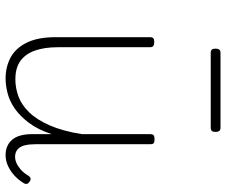

<svg xmlns="http://www.w3.org/2000/svg" viewBox="-81 -710 809 687"><g transform="rotate(90 323.5 -366.5)"><path d="M261 18Q220 18 186.5 0.5Q153 -17 133 -57Q113 -97 113 -161V-499Q113 -507 117 -510.5Q121 -514 130 -514Q140 -514 144.5 -510.5Q149 -507 149 -499V-169Q149 -121 161 -87Q173 -53 198 -35Q223 -17 264 -17Q295 -17 325 -28Q355 -39 381.5 -66Q408 -93 428.5 -139.5Q449 -186 460 -255V-500Q460 -509 464.5 -512Q469 -515 479 -515Q488 -515 492 -512Q496 -509 496 -500V-89Q496 -67 500 -50.5Q504 -34 514.5 -25Q525 -16 541 -16Q552 -16 563.5 -21Q575 -26 587 -36.5Q599 -47 609 -64Q614 -71 619.5 -71.5Q625 -72 631 -67Q637 -63 638 -58Q639 -53 636 -48Q624 -28 608 -13.5Q592 1 573.5 9.5Q555 18 535 18Q517 18 503.5 12Q490 6 480 -5.5Q470 -17 465 -35Q460 -53 460 -76V-147Q444 -98 419.5 -65.5Q395 -33 368 -14.5Q341 4 313 11Q285 18 261 18ZM169 -716Q161 -716 157.5 -720Q154 -724 154 -733Q154 -742 157.5 -746.5Q161 -751 169 -751H437Q445 -751 448.5 -746.5Q452 -742 452 -733Q452 -724 448.5 -720Q445 -716 437 -716Z"/></g></svg>

Font: Playwrite HR Lijeva Thin
Style: Regular
Weight: 250
Designer: Veronika Burian, José Scaglione
Foundry: TypeTogether
Version: Version 1.002